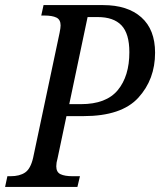

<svg xmlns="http://www.w3.org/2000/svg" viewBox="-39 -734 629 754"><path d="M-10 -42H3Q38 -42 59.5 -56.5Q81 -71 91 -114L195 -605Q199 -625 199 -634Q199 -657 182.5 -665Q166 -673 135 -673H123L132 -714H366Q462 -714 516 -666Q570 -618 570 -527Q570 -422 504 -350Q438 -278 289 -278H222L187 -112Q182 -95 182 -81Q182 -58 198.5 -50Q215 -42 246 -42H275L265 0H-19ZM279 -325Q378 -325 423.5 -380Q469 -435 469 -529Q469 -602 438 -634.5Q407 -667 345 -667H305L233 -325Z"/></svg>

Font: Noto Serif Narrow
Style: Italic
Weight: 400
Width: 4
Italic angle: -12°
Designer: Monotype Design Team
Foundry: Monotype Imaging Inc.
Version: Version 1.001